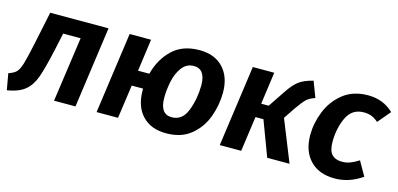

<svg xmlns="http://www.w3.org/2000/svg" viewBox="-63 -871 2511 1212"><g transform="rotate(15 1192.0 -265.0)"><path d="M457 0H317L377 -424H263L240 -317Q211 -185 189.5 -125Q168 -65 128.5 -32Q89 1 12 14L-7 -93Q28 -104 44 -121Q60 -138 72.5 -179Q85 -220 106 -320L150 -530H531Z M1334 -325Q1334 -245 1306 -167Q1278 -89 1215 -36.5Q1152 16 1052 16Q953 16 896.5 -43.5Q840 -103 840 -208V-219H766L735 0H595L669 -530H809L780 -320H854Q879 -418 945.5 -482Q1012 -546 1123 -546Q1222 -546 1278 -486.5Q1334 -427 1334 -325ZM1190 -332Q1190 -440 1114 -440Q1066 -440 1036.5 -400.5Q1007 -361 995.5 -305.5Q984 -250 984 -198Q984 -91 1061 -91Q1130 -91 1159.5 -167.5Q1189 -244 1190 -332Z M1906 -443Q1869 -431 1849.5 -412Q1830 -393 1798 -347L1747 -271L1856 0H1710L1624 -229H1572L1540 0H1400L1474 -530H1614L1585 -320H1634L1707 -429Q1743 -483 1775 -507Q1807 -531 1867 -546Z M2391 -481 2321 -398Q2299 -418 2276.5 -426.5Q2254 -435 2226 -435Q2149 -435 2115.5 -364Q2082 -293 2082 -204Q2082 -147 2105 -122.5Q2128 -98 2171 -98Q2199 -98 2223.5 -107Q2248 -116 2280 -136L2333 -43Q2248 16 2154 16Q2051 16 1993 -44.5Q1935 -105 1935 -210Q1935 -286 1965.5 -363.5Q1996 -441 2061 -493.5Q2126 -546 2225 -546Q2324 -546 2391 -481Z"/></g></svg>

Font: Fira Sans SemiBold
Style: Italic
Weight: 600
Italic angle: -8°
Designer: bBox Type GmbH & Carrois Corporate GbR & Edenspiekermann AG
Foundry: bBox Type GmbH & Carrois Corporate GbR & Edenspiekermann AG
Version: Version 4.301